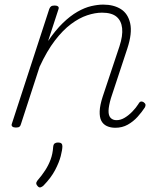

<svg xmlns="http://www.w3.org/2000/svg" viewBox="-20 -539 686 834"><path d="M481 16Q460 16 444 8.5Q428 1 420 -14.5Q412 -30 413 -56Q414 -82 426 -119L499 -338Q514 -384 510.5 -416.5Q507 -449 486 -466.5Q465 -484 423 -484Q393 -484 358.5 -472.5Q324 -461 288.5 -434.5Q253 -408 218.5 -363Q184 -318 152 -249L71 0Q69 8 64.5 11.5Q60 15 49 15Q39 15 34 11Q29 7 31 0L194 -500Q197 -508 202 -511.5Q207 -515 218 -515Q227 -515 232 -511Q237 -507 234 -499L189 -361Q221 -408 253 -439Q285 -470 316.5 -488Q348 -506 376.5 -512.5Q405 -519 428 -519Q474 -519 505 -499.5Q536 -480 545.5 -437.5Q555 -395 533 -328L462 -113Q452 -79 451.5 -58Q451 -37 460.5 -27Q470 -17 486 -17Q504 -17 521.5 -27.5Q539 -38 555 -54.5Q571 -71 581 -87Q584 -94 589.5 -97Q595 -100 604 -95Q611 -90 612 -84.5Q613 -79 609 -72Q596 -52 577.5 -31.5Q559 -11 535 2.5Q511 16 481 16ZM144 270Q138 264 137.5 258.5Q137 253 142 246Q162 223 176.5 200.5Q191 178 200 153.5Q209 129 211 99Q212 88 217.5 84Q223 80 232 80Q242 80 246.5 84Q251 88 251 96Q251 111 244 138.5Q237 166 219.5 199.5Q202 233 169 267Q164 272 157 274.5Q150 277 144 270Z"/></svg>

Font: Playwrite CO Thin
Style: Regular
Weight: 250
Version: Version 1.002